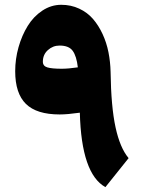

<svg xmlns="http://www.w3.org/2000/svg" viewBox="-20 -766 592 796"><path d="M235.8 -481Q263.2 -481 302.7 -486.8Q297.4 -533.2 281.5 -555.2Q265.6 -577.1 227.1 -577.1Q199.2 -577.1 178.5 -558.3Q157.7 -539.6 157.7 -510.3Q157.7 -492.2 176.3 -486.6Q194.8 -481 235.8 -481ZM233.9 -746.1Q274.4 -746.1 308.3 -730.2Q342.3 -714.4 365.5 -687.5Q388.7 -660.6 405.3 -624.8Q421.9 -588.9 429.7 -549.3Q437.5 -509.8 438.5 -467.8Q440.4 -323.7 459 -238.3Q477.5 -152.8 513.2 -110.4L417 9.8Q317.4 -45.4 311 -298.8Q259.3 -291.5 227.5 -291.5Q131.8 -291.5 87.4 -335.2Q43 -378.9 43 -470.7Q43 -521.5 56.9 -570.6Q70.8 -619.6 95 -658.7Q119.1 -697.8 155.5 -721.9Q191.9 -746.1 233.9 -746.1Z"/></svg>

Font: Sahel Black FD
Style: Black-FD
Weight: 900
Foundry: Saber Rastikerdar (saber.rastikerdar@gmail.com)
Version: Version 3.3.1